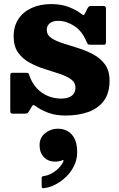

<svg xmlns="http://www.w3.org/2000/svg" viewBox="-20 -560 599 963"><path d="M178.5 168Q178.5 205 199.8 227.8Q221 250.5 256.5 250.5Q267.5 250.5 276.5 248.8Q285.5 247 292 244Q295.5 242 297.5 243Q299.5 244 298.5 247Q293 263 277.8 279.5Q262.5 296 241.8 308.2Q221 320.5 199 323Q189 324 189 333V372.5Q189 381 191.8 382.8Q194.5 384.5 202 383.5Q229 380.5 258 365.5Q287 350.5 311.8 326.5Q336.5 302.5 351.8 271.2Q367 240 367 204Q367 144.5 340.2 115Q313.5 85.5 270 85.5Q234.5 85.5 206.5 108Q178.5 130.5 178.5 168ZM414 -351Q417.5 -343 420 -339.2Q422.5 -335.5 434.5 -335.5H499Q507.5 -335.5 509.5 -338.8Q511.5 -342 511.5 -350V-516.5Q511.5 -530 499 -530H441Q430.5 -530 426.8 -527.8Q423 -525.5 419 -518.5L407 -494Q402 -484.5 398.5 -484.5Q395 -484.5 388 -490.5Q365.5 -508.5 327 -524Q288.5 -539.5 236.5 -539.5Q181.5 -539.5 139 -520.2Q96.5 -501 72.5 -464.8Q48.5 -428.5 48.5 -377.5Q48.5 -327.5 71 -296Q93.5 -264.5 128.8 -245.5Q164 -226.5 203.5 -214Q243 -201.5 278.2 -190Q313.5 -178.5 336 -162.5Q358.5 -146.5 358.5 -119.5Q358.5 -95 340.5 -80.2Q322.5 -65.5 286.5 -65.5Q252 -65.5 220.5 -78.5Q189 -91.5 164.8 -117.2Q140.5 -143 127.5 -181Q124.5 -190 122 -192.5Q119.5 -195 107.5 -195H44Q35.5 -195 33.5 -191.2Q31.5 -187.5 31.5 -178.5V-5.5Q31.5 3.5 34 6.8Q36.5 10 44.5 10H104Q114.5 10 118 7.2Q121.5 4.5 125 -1.5L139.5 -25.5Q143.5 -32.5 147.2 -33Q151 -33.5 157 -29Q182.5 -9.5 220.5 5Q258.5 19.5 308.5 19.5Q372 19.5 421.8 2Q471.5 -15.5 500.5 -54Q529.5 -92.5 529.5 -155.5Q529.5 -205 506.8 -236.5Q484 -268 448.2 -287Q412.5 -306 372.2 -318.8Q332 -331.5 296 -342.8Q260 -354 237.2 -369.5Q214.5 -385 214.5 -411Q214.5 -429.5 229 -442.5Q243.5 -455.5 272 -455.5Q312 -455.5 351.8 -430.2Q391.5 -405 414 -351Z"/></svg>

Font: Besley ExtraBold
Style: Regular
Weight: 800
Designer: Owen Earl
Foundry: indestructible type*
Version: Version 2.001